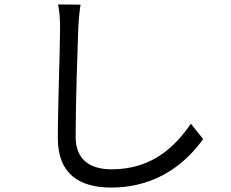

<svg xmlns="http://www.w3.org/2000/svg" viewBox="-20 -797 1040 863"><path d="M241 -777C247 -748 250 -713 250 -677C250 -572 240 -322 240 -175C240 -14 338 46 480 46C698 46 826 -78 893 -172L838 -241C767 -138 664 -36 482 -36C390 -36 320 -74 320 -183C320 -331 328 -565 332 -677C334 -709 337 -744 342 -776Z"/></svg>

Font: Noto Sans Mono CJK SC Regular
Style: Regular
Weight: 400
Designer: Ryoko NISHIZUKA (kana & ideographs); Paul D. Hunt (Latin, Greek & Cyrillic); Wenlong ZHANG (bopomofo); Sandoll Communica
Foundry: Adobe Systems Incorporated
Version: Version 1.005;PS 1.005;hotconv 1.0.96;makeotf.lib2.5.65012